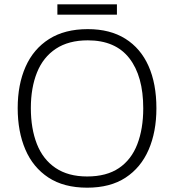

<svg xmlns="http://www.w3.org/2000/svg" viewBox="-20 -860 808 890"><path d="M384 10Q276 10 204.5 -37Q133 -84 97.5 -167Q62 -250 62 -359Q62 -468 98.5 -550.5Q135 -633 207.5 -679Q280 -725 387 -725Q490 -725 561 -680.5Q632 -636 668.5 -554Q705 -472 705 -358Q705 -249 669 -166Q633 -83 562 -36.5Q491 10 384 10ZM384 -42Q474 -42 531.5 -81Q589 -120 616.5 -191.5Q644 -263 644 -358Q644 -507 579.5 -590Q515 -673 387 -673Q298 -673 239 -634Q180 -595 151.5 -524Q123 -453 123 -359Q123 -264 151 -192.5Q179 -121 237.5 -81.5Q296 -42 384 -42ZM522 -840V-792H246V-840Z"/></svg>

Font: Noto Sans Symbols Light
Style: Regular
Weight: 300
Version: Version 2.002